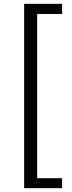

<svg xmlns="http://www.w3.org/2000/svg" viewBox="-20 -812 378 1002"><path d="M106 170V-792H304V-739H174V118H304V170Z"/></svg>

Font: Noto Sans TC Thin
Style: Regular
Weight: 400
Version: Version 2.004-H2;hotconv 1.0.118;makeotfexe 2.5.65603